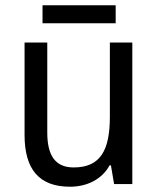

<svg xmlns="http://www.w3.org/2000/svg" viewBox="-20 -697 599 727"><path d="M418 -677H141V-609H418ZM481 -536H396V-255C396 -129 361 -63 259 -63C191 -63 159 -106 159 -195V-536H73V-186C73 -56 128 10 245 10C307 10 365 -16 395 -71H400L412 0H481Z"/></svg>

Font: Noto Sans Khmer UI SemiCondensed
Style: Regular
Weight: 400
Width: 4
Designer: Danh Hong and the Monotype Design Team
Foundry: Monotype Imaging Inc.
Version: Version 2.002